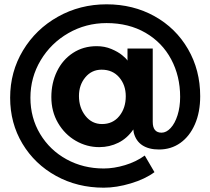

<svg xmlns="http://www.w3.org/2000/svg" viewBox="-20 -720 975 890"><path d="M729 -105Q751 -105 771 -126.5Q791 -148 803 -186Q815 -224 815 -271Q815 -367 773.5 -445Q732 -523 654.5 -568Q577 -613 474 -613Q378 -613 297 -566.5Q216 -520 168.5 -440.5Q121 -361 121 -267Q121 -174 166 -99Q211 -24 288.5 18.5Q366 61 461 61Q508 61 559.5 45.5Q611 30 651 1L696 78Q653 110 586.5 130Q520 150 461 150Q339 150 240 95.5Q141 41 84 -54Q27 -149 27 -267Q27 -387 86.5 -486Q146 -585 248.5 -642.5Q351 -700 474 -700Q597 -700 696 -645Q795 -590 851.5 -492.5Q908 -395 908 -274Q908 -200 883.5 -144Q859 -88 816 -57.5Q773 -27 717 -27Q670 -27 640 -46.5Q610 -66 600 -105L598 -120Q570 -79 529 -58.5Q488 -38 440 -38Q382 -38 331 -67.5Q280 -97 249 -150Q218 -203 218 -270Q218 -335 244 -389Q270 -443 318 -474.5Q366 -506 428 -506Q465 -506 496 -493Q527 -480 546.5 -464Q566 -448 571 -439V-495H688V-155Q688 -105 729 -105ZM346 -275Q346 -221 376 -183Q406 -145 453 -145Q503 -145 533 -182Q563 -219 563 -274Q563 -326 532.5 -361.5Q502 -397 451 -397Q405 -397 375.5 -361.5Q346 -326 346 -275Z"/></svg>

Font: Argentum Sans SemiBold
Style: Regular
Weight: 600
Designer: Julieta Ulanovsky (Modified by Cristiano Sobral)
Foundry: Julieta Ulanovsky
Version: Version 5.001;November 22, 2018;FontCreator 11.5.0.2425 64-b